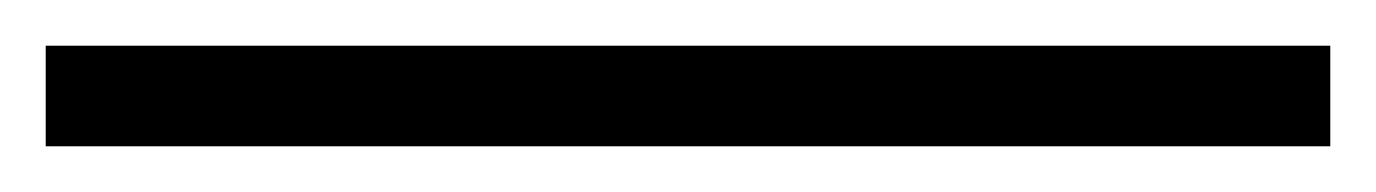

<svg xmlns="http://www.w3.org/2000/svg" viewBox="-25 3 602 84"><path d="M-5 67V23H557V67Z"/></svg>

Font: Noto Serif KR
Style: Regular
Weight: 200
Designer: Ryoko NISHIZUKA 西塚涼子 (kana & ideographs); Frank Grießhammer (Latin, Greek & Cyrillic); Wenlong ZHANG 张文龙 (bopomofo); San
Foundry: Adobe
Version: Version 2.001;hotconv 1.1.0;makeotfexe 2.6.0